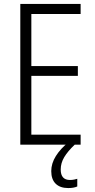

<svg xmlns="http://www.w3.org/2000/svg" viewBox="-20 -734 480 974"><path d="M389 0H83V-714H389V-663H139V-399H375V-349H139V-51H389ZM288 126Q288 179 335 179Q346 179 356 177Q366 175 372 173V212Q363 216 351.5 218Q340 220 326 220Q285 220 262.5 198Q240 176 240 134Q240 95 263.5 57.5Q287 20 326 -11L359 0Q324 33 306 63Q288 93 288 126Z"/></svg>

Font: Noto Sans Sinhala UI Condensed Light
Style: Regular
Weight: 300
Width: 3
Designer: Jelle Bosma - Monotype Design Team
Foundry: Monotype Imaging Inc.
Version: Version 2.006; ttfautohint (v1.8.4.7-5d5b)